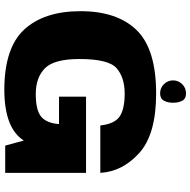

<svg xmlns="http://www.w3.org/2000/svg" viewBox="-16 -840 860 867"><g transform="rotate(90 413.5 -406.0)"><path d="M386.5 4Q559.5 3 614 -84L637 0H760V-365H416V-243H539.5L539 -234Q532.5 -181 502.5 -159.5Q472.5 -138 404 -138Q330 -138 288 -179.2Q246 -220.5 246 -335Q246 -467.5 288 -503.5Q330 -539.5 402.5 -539.5Q472 -539.5 505.5 -516.8Q539 -494 546 -429.5H760Q754.5 -529.5 670.2 -605.5Q586 -681.5 402 -681.5Q201 -681.5 115.5 -593.5Q30 -505.5 30 -340Q30 -176 112.8 -86Q195.5 4 386.5 4ZM401 -699.5Q425 -699.5 434.2 -716.8Q443.5 -734 443.5 -758Q443.5 -782 434.5 -799.2Q425.5 -816.5 401 -816.5Q376.5 -816.5 359.5 -799.2Q342.5 -782 342.5 -758Q342.5 -734 359.5 -716.8Q376.5 -699.5 401 -699.5Z"/></g></svg>

Font: Anybody SemiExpanded ExtraBold
Style: Regular
Weight: 800
Width: 6
Version: Version 1.113;gftools[0.9.25]